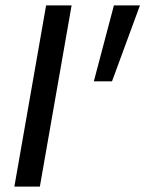

<svg xmlns="http://www.w3.org/2000/svg" viewBox="-20 -688 536 708"><path d="M33 0 150 -668H244L127 0ZM326 -388 400 -668H496L393 -388Z"/></svg>

Font: Gantari Medium
Style: Italic
Weight: 500
Italic angle: -10°
Designer: Anugrah Pasau
Foundry: Lafontype
Version: Version 1.000